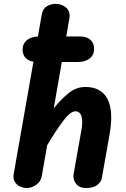

<svg xmlns="http://www.w3.org/2000/svg" viewBox="-20 -948 636 968"><path d="M115.5 0Q99.5 0 82.2 -7.5Q65 -15 55 -30.8Q45 -46.5 49 -71L190.5 -874.5Q196 -904.5 216.5 -916.5Q237 -928.5 260.5 -928.5Q291 -928.5 313.2 -909.8Q335.5 -891 330 -856.5L251 -402Q288 -448 326.2 -478.8Q364.5 -509.5 410 -509.5Q464 -509.5 495.8 -482.2Q527.5 -455 537 -402Q546.5 -349 532.5 -270.5L493 -48Q490.5 -33 471.5 -16.5Q452.5 0 413.5 0Q379.5 0 363 -22.2Q346.5 -44.5 351 -70L390.5 -292.5Q396 -322.5 394 -343.8Q392 -365 383.5 -376Q375 -387 360.5 -387Q335 -387 299 -339.2Q263 -291.5 218 -216L191 -62.5Q186 -32 162.2 -16Q138.5 0 115.5 0ZM165 -635.5Q132.5 -635.5 113.2 -652.2Q94 -669 94 -698Q94 -728 116.2 -746Q138.5 -764 177 -764H385Q417 -764 435.8 -747.2Q454.5 -730.5 454.5 -702Q454.5 -671.5 432.5 -653.5Q410.5 -635.5 372 -635.5Z"/></svg>

Font: Edu AU VIC WA NT Pre
Style: Bold
Weight: 700
Designer: Tina and Corey Anderson, Eben Sorkin, Mirko Velimirovic
Foundry: Google for Education
Version: Version 1.001